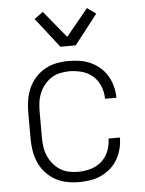

<svg xmlns="http://www.w3.org/2000/svg" viewBox="-55 -819 660 875"><g transform="rotate(-5 275.0 -381.5)"><path d="M271 12Q243 12 215 6.5Q187 1 162.5 -13Q138 -27 119 -48Q100 -69 88.5 -95Q77 -121 72.5 -149Q68 -177 68 -205V-325Q68 -353 72.5 -381Q77 -409 88.5 -435Q100 -461 119 -482Q138 -503 162.5 -517Q187 -531 215 -536.5Q243 -542 271 -542Q297 -542 323 -538Q349 -534 372.5 -523Q396 -512 415.5 -495Q435 -478 448 -455.5Q461 -433 467.5 -408Q474 -383 474 -357V-356H422Q422 -385 411 -413Q400 -441 378.5 -460Q357 -479 328.5 -487Q300 -495 271 -495Q250 -495 228.5 -490.5Q207 -486 189 -474.5Q171 -463 157 -446Q143 -429 134.5 -409Q126 -389 123 -368Q120 -347 120 -325V-205Q120 -183 123 -162Q126 -141 134.5 -121Q143 -101 157 -84Q171 -67 189 -55.5Q207 -44 228.5 -39.5Q250 -35 271 -35Q300 -35 328.5 -43Q357 -51 378.5 -70Q400 -89 411 -117Q422 -145 422 -174H474V-173Q474 -147 467.5 -122Q461 -97 448 -74.5Q435 -52 415.5 -35Q396 -18 372.5 -7Q349 4 323 8Q297 12 271 12ZM240 -610 134 -746 174 -775 275 -652 376 -775 416 -746 310 -610Z"/></g></svg>

Font: Lode Dark
Style: Regular
Weight: 400
Monospace: yes
Designer: Belleve Invis
Foundry: Belleve Invis
Version: Version 29.2.0; ttfautohint (v1.8.3)